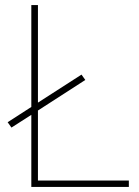

<svg xmlns="http://www.w3.org/2000/svg" viewBox="-20 -734 546 754"><path d="M103 0V-283L25 -233L10 -254L103 -314V-714H129V-331L300 -441L315 -420L129 -300V-25H486V0Z"/></svg>

Font: Noto Sans Thin
Style: Regular
Weight: 100
Designer: Monotype Design Team
Foundry: Monotype Imaging Inc.
Version: Version 2.007